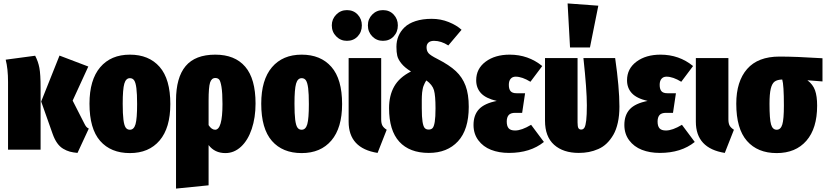

<svg xmlns="http://www.w3.org/2000/svg" viewBox="-20 -873 4818 1120"><path d="M495.1 -484.9 403.8 -286.1 471.2 -153.8Q477.5 -140.6 483.2 -133.8Q488.8 -127 498 -123L432.1 19Q406.2 16.6 387.2 11.5Q368.2 6.3 348.4 -5.4Q328.6 -17.1 313.5 -38.6Q298.3 -60.1 287.1 -91.8L220.2 -280.8L327.1 -548.8ZM185.1 -547.9Q202.6 -514.6 209.7 -477.3Q216.8 -439.9 216.8 -360.8V0H26.9V-395Q26.9 -471.7 13.2 -524.9Z M973.6 -266.1Q973.6 -127 911.1 -53.5Q848.6 20 737.8 20Q626.5 20 564.2 -51Q502 -122.1 502 -268.1Q502 -407.2 564.5 -480.7Q627 -554.2 737.8 -554.2Q848.6 -554.2 911.1 -482.9Q973.6 -411.6 973.6 -266.1ZM737.8 -417Q714.4 -417 705.1 -384.8Q695.8 -352.5 695.8 -268.1Q695.8 -208 700 -175Q704.1 -142.1 712.9 -129.2Q721.7 -116.2 737.8 -116.2Q761.2 -116.2 770.5 -148.4Q779.8 -180.7 779.8 -266.1Q779.8 -325.7 775.6 -358.4Q771.5 -391.1 762.7 -404.1Q753.9 -417 737.8 -417Z M1235.8 -554.2Q1350.1 -554.2 1410.4 -483.9Q1470.7 -413.6 1470.7 -269Q1470.7 -187 1448.5 -120.8Q1426.3 -54.7 1386 -17.3Q1345.7 20 1294.9 20Q1232.4 20 1196.8 -26.9V208L1006.8 227.1V-287.1Q1006.8 -420.4 1062.7 -487.3Q1118.7 -554.2 1235.8 -554.2ZM1234.9 -116.2Q1277.8 -116.2 1277.8 -266.1Q1277.8 -331.5 1272 -366.2Q1266.1 -400.9 1258.1 -409.4Q1250 -418 1235.8 -418Q1213.9 -418 1205.3 -391.1Q1196.8 -364.3 1196.8 -286.1V-143.1Q1214.4 -116.2 1234.9 -116.2Z M1975.6 -266.1Q1975.6 -127 1913.1 -53.5Q1850.6 20 1739.7 20Q1628.4 20 1566.2 -51Q1503.9 -122.1 1503.9 -268.1Q1503.9 -407.2 1566.4 -480.7Q1628.9 -554.2 1739.7 -554.2Q1850.6 -554.2 1913.1 -482.9Q1975.6 -411.6 1975.6 -266.1ZM1739.7 -417Q1716.3 -417 1707 -384.8Q1697.8 -352.5 1697.8 -268.1Q1697.8 -208 1701.9 -175Q1706.1 -142.1 1714.8 -129.2Q1723.6 -116.2 1739.7 -116.2Q1763.2 -116.2 1772.5 -148.4Q1781.7 -180.7 1781.7 -266.1Q1781.7 -325.7 1777.6 -358.4Q1773.4 -391.1 1764.6 -404.1Q1755.9 -417 1739.7 -417Z M2003.9 -814Q2042 -814 2066.4 -788.1Q2090.8 -762.2 2090.8 -725.1Q2090.8 -686.5 2066.4 -660.6Q2042 -634.8 2003.9 -634.8Q1966.8 -634.8 1941.2 -660.9Q1915.5 -687 1915.5 -725.1Q1915.5 -761.7 1941.2 -787.8Q1966.8 -814 2003.9 -814ZM2213.9 -814Q2252 -814 2276.4 -788.1Q2300.8 -762.2 2300.8 -725.1Q2300.8 -686.5 2276.4 -660.6Q2252 -634.8 2213.9 -634.8Q2176.8 -634.8 2151.4 -660.9Q2126 -687 2126 -725.1Q2126 -762.2 2151.4 -788.1Q2176.8 -814 2213.9 -814ZM2203.6 -534.2V-176.8Q2203.6 -153.3 2210.9 -140.1Q2218.3 -127 2235.8 -116.2L2182.6 19Q2013.7 -7.8 2013.7 -163.1V-534.2Z M2532.2 -528.8Q2601.1 -493.7 2639.2 -458Q2677.2 -422.4 2695.8 -372.8Q2714.4 -323.2 2714.4 -250Q2714.4 -116.7 2651.6 -48.8Q2588.9 19 2481.4 19Q2369.1 19 2309.3 -46.4Q2249.5 -111.8 2249.5 -242.2Q2249.5 -315.4 2279.3 -368.4Q2309.1 -421.4 2377.4 -456.1Q2340.8 -478.5 2321.5 -502.7Q2302.2 -526.9 2297.4 -547.6Q2292.5 -568.4 2292.5 -600.1Q2292.5 -633.3 2304.2 -661.9Q2315.9 -690.4 2339.8 -713.6Q2363.8 -736.8 2404.3 -750Q2444.8 -763.2 2498.5 -763.2Q2550.8 -763.2 2597.4 -744.4Q2644 -725.6 2672.4 -699.2L2595.2 -607.9Q2553.2 -634.8 2512.2 -634.8Q2490.2 -634.8 2479.2 -624.5Q2468.3 -614.3 2468.3 -597.2Q2468.3 -576.2 2479.5 -563Q2490.7 -549.8 2532.2 -528.8ZM2480.5 -117.2Q2495.6 -117.2 2503.7 -126.2Q2511.7 -135.3 2516.1 -162.4Q2520.5 -189.5 2520.5 -241.2Q2520.5 -315.4 2511.5 -346.9Q2502.4 -378.4 2467.3 -403.8Q2461.4 -396 2457.3 -387Q2453.1 -377.9 2450.2 -370.6Q2447.3 -363.3 2445.3 -351.6Q2443.4 -339.8 2442.4 -333.3Q2441.4 -326.7 2440.9 -311.8Q2440.4 -296.9 2440.4 -290.8Q2440.4 -284.7 2440.4 -266.4Q2440.4 -248 2440.4 -241.2Q2440.4 -189.9 2444.8 -162.6Q2449.2 -135.3 2457.5 -126.2Q2465.8 -117.2 2480.5 -117.2Z M2953.1 -554.2Q3061.5 -554.2 3143.1 -487.8L3074.2 -396Q3025.9 -425.8 2987.8 -425.8Q2969.7 -425.8 2959 -413.6Q2948.2 -401.4 2948.2 -377.9Q2948.2 -353 2958.5 -341.1Q2968.8 -329.1 2993.2 -329.1H3043L3025.9 -214.8H2985.8Q2958.5 -214.8 2947.3 -201.7Q2936 -188.5 2936 -164.1Q2936 -137.7 2947 -124.8Q2958 -111.8 2984.9 -111.8Q3022.9 -111.8 3078.1 -145L3152.8 -44.9Q3073.7 19 2949.2 19Q2890.6 19 2844.5 1Q2798.3 -17.1 2770.3 -54.7Q2742.2 -92.3 2742.2 -144Q2742.2 -201.7 2773.9 -235.8Q2805.7 -270 2877.9 -284.2Q2814.5 -298.8 2786.1 -329.1Q2757.8 -359.4 2757.8 -404.8Q2757.8 -472.2 2812.7 -513.2Q2867.7 -554.2 2953.1 -554.2Z M3291 -853 3470.2 -839.8 3421.4 -596.2H3305.2ZM3568.4 -534.2Q3593.3 -360.8 3593.3 -251Q3593.3 -199.2 3584 -157.5Q3574.7 -115.7 3557.9 -86.7Q3541 -57.6 3519.3 -36.6Q3497.6 -15.6 3470.2 -3.7Q3442.9 8.3 3415 13.7Q3387.2 19 3356.4 19Q3265.6 19 3212.4 -28.3Q3159.2 -75.7 3159.2 -168.9V-534.2H3349.1V-159.2Q3349.1 -133.8 3354.2 -125.5Q3359.4 -117.2 3370.1 -117.2Q3382.3 -117.2 3389.2 -128.4Q3396 -139.6 3399.7 -170.9Q3403.3 -202.1 3403.3 -258.8Q3403.3 -350.1 3383.3 -534.2Z M3833 -554.2Q3941.4 -554.2 4022.9 -487.8L3954.1 -396Q3905.8 -425.8 3867.7 -425.8Q3849.6 -425.8 3838.9 -413.6Q3828.1 -401.4 3828.1 -377.9Q3828.1 -353 3838.4 -341.1Q3848.6 -329.1 3873 -329.1H3922.9L3905.8 -214.8H3865.7Q3838.4 -214.8 3827.1 -201.7Q3815.9 -188.5 3815.9 -164.1Q3815.9 -137.7 3826.9 -124.8Q3837.9 -111.8 3864.7 -111.8Q3902.8 -111.8 3958 -145L4032.7 -44.9Q3953.6 19 3829.1 19Q3770.5 19 3724.4 1Q3678.2 -17.1 3650.1 -54.7Q3622.1 -92.3 3622.1 -144Q3622.1 -201.7 3653.8 -235.8Q3685.5 -270 3757.8 -284.2Q3694.3 -298.8 3666 -329.1Q3637.7 -359.4 3637.7 -404.8Q3637.7 -472.2 3692.6 -513.2Q3747.6 -554.2 3833 -554.2Z M4229 -534.2V-176.8Q4229 -153.3 4236.3 -140.1Q4243.7 -127 4261.2 -116.2L4208 19Q4039.1 -7.8 4039.1 -163.1V-534.2Z M4777.8 -533.2V-397.9L4689.9 -404.8Q4722.2 -380.4 4734.4 -346.2Q4746.6 -312 4746.6 -256.8Q4746.6 -123.5 4683.8 -51.8Q4621.1 20 4510.7 20Q4399.4 20 4337.2 -51Q4274.9 -122.1 4274.9 -268.1Q4274.9 -397.9 4338.1 -470.5Q4401.4 -543 4526.9 -543Q4623.5 -543 4777.8 -533.2ZM4510.7 -116.2Q4534.2 -116.2 4543.5 -147Q4552.7 -177.7 4552.7 -256.8Q4552.7 -377.9 4543 -409.2Q4513.7 -408.2 4498.5 -397Q4483.4 -385.7 4476.1 -355.5Q4468.8 -325.2 4468.8 -267.1Q4468.8 -177.7 4477.8 -147Q4486.8 -116.2 4510.7 -116.2Z"/></svg>

Font: Fira Sans Compressed Heavy
Style: Regular
Weight: 900
Width: 1
Designer: Carrois Corporate & Edenspiekermann AG
Foundry: Carrois Corporate GbR & Edenspiekermann AG
Version: Version 4.203;PS 004.203;hotconv 1.0.88;makeotf.lib2.5.64775